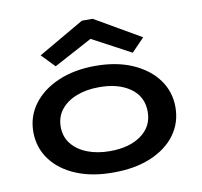

<svg xmlns="http://www.w3.org/2000/svg" viewBox="-78 -769 906 861"><g transform="rotate(-10 375.0 -338.5)"><path d="M373 9Q276 10 202.5 -20.5Q129 -51 88.5 -106Q48 -161 48 -232Q48 -302 88.5 -357Q129 -412 202.5 -444Q276 -476 373 -476Q470 -476 542.5 -444Q615 -412 655 -357Q695 -302 695 -232Q695 -161 655 -106.5Q615 -52 542.5 -21.5Q470 9 373 9ZM373 -88Q461 -88 515 -127Q569 -166 569 -233Q569 -302 515 -340.5Q461 -379 373 -379Q315 -379 270 -361.5Q225 -344 199 -311.5Q173 -279 173 -233Q173 -188 199 -155.5Q225 -123 270 -105.5Q315 -88 373 -88ZM198 -505 140 -565 349 -686H398L607 -565L549 -505L373 -599Z"/></g></svg>

Font: Inconsolata ExtraExpanded
Style: Bold
Weight: 700
Width: 8
Monospace: yes
Designer: Raph Levien, Cyreal, Brenton Simpson
Foundry: Raph Levien, Cyreal, Google
Version: Version 3.100; ttfautohint (v1.8.4.7-5d5b)